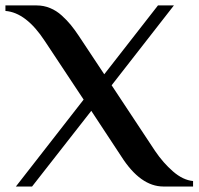

<svg xmlns="http://www.w3.org/2000/svg" viewBox="-31 -680 724 700"><path d="M26.9 0 273.9 -316.9 132.8 -529.8Q64.5 -634.3 -11.2 -640.1V-660.2H103Q128.4 -660.2 151.6 -650.6Q174.8 -641.1 194.1 -623.5Q213.4 -606 227.3 -588.9Q241.2 -571.8 255.9 -549.8L349.1 -409.2L544.9 -660.2H603L376 -369.1L534.2 -129.9Q564 -85.9 600.1 -54.7Q636.2 -23.4 672.9 -20V0H564.9Q481 0 411.1 -109.9L301.8 -275.9L85.9 0Z"/></svg>

Font: El Messiri SemiBold
Style: Regular
Weight: 600
Designer: Mohamed Gaber
Foundry: Kief Type Foundry
Version: Version 2.007;PS 002.007;hotconv 1.0.88;makeotf.lib2.5.64775